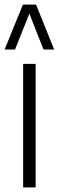

<svg xmlns="http://www.w3.org/2000/svg" viewBox="-54 -810 254 830"><path d="M46 0V-534H100V0ZM-34 -596 45 -790H102L180 -596H134L73 -751L11 -596Z"/></svg>

Font: Georama Condensed Light
Style: Regular
Weight: 300
Width: 3
Designer: Jean-Baptiste Levee
Foundry: Production Type
Version: Version 1.000